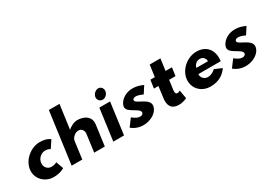

<svg xmlns="http://www.w3.org/2000/svg" viewBox="-6 -1022 2177 1565"><g transform="rotate(-30 1083.0 -239.0)"><path d="M292 -18 267 -87C267 -87 247 -74 217 -74C179 -74 153 -105 158 -145C163 -184 198 -215 236 -215C266 -215 282 -202 282 -202L327 -270C327 -270 297 -297 232 -297C148 -297 63 -228 52 -143C41 -59 108 8 191 8C256 8 292 -18 292 -18Z M528 -486H428L362 0H462L484 -164C488 -193 522 -221 552 -221C584 -221 600 -193 596 -164L574 0H674L700 -192C711 -273 640 -299 587 -299C555 -299 523 -282 497 -260Z M809 -388C805 -361 826 -339 851 -339C876 -339 900 -361 904 -388C908 -415 889 -438 864 -438C839 -438 813 -415 809 -388ZM754 0H855L895 -297H794Z M977 -100 926 -32C1020 48 1171 -6 1182 -91C1191 -160 1061 -176 1066 -210C1068 -224 1090 -243 1161 -209L1203 -274C1069 -338 977 -259 970 -204C962 -147 1083 -130 1077 -87C1074 -67 1037 -49 977 -100Z M1310 -286H1268L1257 -209H1299L1285 -100C1278 -50 1289 8 1369 8C1410 8 1445 -10 1445 -10L1431 -90C1431 -90 1419 -81 1406 -81C1390 -81 1384 -94 1388 -120L1400 -209H1460L1471 -286H1411L1426 -396H1325Z M1641 -182C1646 -206 1667 -232 1701 -232C1730 -232 1750 -210 1750 -182ZM1759 -102C1686 -38 1624 -82 1630 -130H1840C1854 -236 1795 -297 1707 -297C1620 -297 1538 -228 1527 -144C1516 -60 1579 8 1666 8C1731 8 1786 -14 1827 -73Z M1940 -100 1889 -32C1983 48 2134 -6 2145 -91C2154 -160 2024 -176 2029 -210C2031 -224 2053 -243 2124 -209L2166 -274C2032 -338 1940 -259 1933 -204C1925 -147 2046 -130 2040 -87C2037 -67 2000 -49 1940 -100Z"/></g></svg>

Font: Hussar Tani
Style: Kurs
Weight: 700
Foundry: Cannot Into Space Fonts
Version: Version 0.92